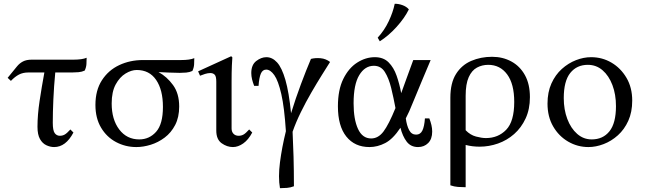

<svg xmlns="http://www.w3.org/2000/svg" viewBox="-20 -754 3372 1004"><path d="M37 -331 20 -347 69 -407Q82 -423 100 -432.5Q118 -442 146 -442H364Q410 -442 433 -452Q433 -436 432 -419Q431 -402 423 -385Q408 -378 390.5 -376.5Q373 -375 357 -375H269Q262 -302 259 -233.5Q256 -165 256 -112Q256 -72 266 -58Q276 -44 293 -44Q307 -44 318.5 -50.5Q330 -57 348 -77L364 -61Q324 15 263 15Q243 15 222.5 5.5Q202 -4 189 -27Q176 -50 176 -91Q176 -153 187 -226Q198 -299 212 -375H128Q100 -375 79 -364Q58 -353 37 -331Z M693 15Q636 15 587 -11Q538 -37 508.5 -86.5Q479 -136 479 -205Q479 -282 513 -334.5Q547 -387 603.5 -413.5Q660 -440 727 -440H927Q973 -440 996 -450Q996 -434 995 -417Q994 -400 986 -383Q971 -376 953.5 -374.5Q936 -373 920 -373Q892 -373 864 -374.5Q836 -376 809 -377Q853 -353 885 -309Q917 -265 917 -197Q917 -141 896 -100.5Q875 -60 841 -34.5Q807 -9 768 3Q729 15 693 15ZM564 -213Q564 -129 603.5 -77Q643 -25 708 -25Q761 -25 796.5 -65Q832 -105 832 -195Q832 -284 796.5 -336Q761 -388 695 -388Q667 -388 636.5 -369.5Q606 -351 585 -312.5Q564 -274 564 -213Z M1283 -77 1299 -61Q1279 -23 1252 -4Q1225 15 1198 15Q1167 15 1139 -5Q1111 -25 1111 -71V-327Q1111 -355 1102.5 -363.5Q1094 -372 1080 -372Q1067 -372 1052.5 -367.5Q1038 -363 1026 -358L1016 -381L1189 -460L1195 -454Q1194 -446 1192.5 -411Q1191 -376 1191 -328V-82Q1191 -65 1201 -54.5Q1211 -44 1228 -44Q1242 -44 1253.5 -50.5Q1265 -57 1283 -77Z M1444 230Q1434 173 1444 95Q1454 17 1475 -68Q1467 -192 1451 -262Q1435 -332 1414.5 -361Q1394 -390 1372 -390Q1353 -390 1344 -369Q1335 -348 1332 -305H1309Q1302 -323 1298 -339.5Q1294 -356 1294 -372Q1294 -415 1320 -435Q1346 -455 1373 -455Q1404 -455 1429 -427.5Q1454 -400 1472.5 -336Q1491 -272 1502 -162Q1526 -240 1553.5 -313.5Q1581 -387 1606 -446Q1629 -452 1656.5 -449.5Q1684 -447 1706 -430Q1689 -403 1663 -361.5Q1637 -320 1608 -270Q1579 -220 1553 -167Q1527 -114 1510 -65Q1513 -6 1515 65.5Q1517 137 1517 220Q1499 227 1480.5 228.5Q1462 230 1444 230Z M2240 -66Q2240 -27 2219 -6Q2198 15 2166 15Q2128 15 2106.5 -13.5Q2085 -42 2074 -86Q2035 -27 1994.5 -6Q1954 15 1912 15Q1835 15 1791 -40Q1747 -95 1747 -198Q1747 -284 1775 -341Q1803 -398 1847.5 -426.5Q1892 -455 1940 -455Q1985 -455 2012 -428Q2039 -401 2054 -358Q2069 -315 2078 -267Q2091 -304 2107 -347Q2123 -390 2141 -440H2232Q2209 -386 2186.5 -332Q2164 -278 2146.5 -235.5Q2129 -193 2120 -172Q2111 -152 2102 -135Q2107 -97 2119.5 -73.5Q2132 -50 2156 -50Q2178 -50 2188.5 -71Q2199 -92 2202 -135H2225Q2232 -117 2236 -100Q2240 -83 2240 -66ZM1829 -214Q1829 -130 1852 -80Q1875 -30 1921 -30Q1958 -30 1985.5 -66.5Q2013 -103 2048 -189Q2038 -243 2025.5 -294Q2013 -345 1992.5 -377.5Q1972 -410 1935 -410Q1888 -410 1858.5 -361Q1829 -312 1829 -214ZM2044 -734Q2062 -735 2083.5 -727.5Q2105 -720 2118 -705Q2096 -660 2054 -613.5Q2012 -567 1966 -538L1955 -557Q1990 -595 2012.5 -642.5Q2035 -690 2044 -734Z M2553 -457Q2609 -457 2654 -432.5Q2699 -408 2725 -361Q2751 -314 2751 -246Q2751 -183 2728.5 -134.5Q2706 -86 2668.5 -53Q2631 -20 2584 -3.5Q2537 13 2488 13Q2450 13 2415 4V225Q2395 225 2375 223.5Q2355 222 2335 215V-243Q2335 -320 2364.5 -367Q2394 -414 2444 -435.5Q2494 -457 2553 -457ZM2415 -73Q2439 -48 2469 -40Q2499 -32 2521 -32Q2585 -32 2627 -75.5Q2669 -119 2669 -221Q2669 -315 2632 -365Q2595 -415 2533 -415Q2501 -415 2474 -400.5Q2447 -386 2431 -350.5Q2415 -315 2415 -253Z M3071 -455Q3129 -455 3177.5 -426.5Q3226 -398 3256 -347Q3286 -296 3286 -228Q3286 -168 3265.5 -122.5Q3245 -77 3211 -46.5Q3177 -16 3136.5 -0.5Q3096 15 3057 15Q3000 15 2951 -13.5Q2902 -42 2872.5 -93Q2843 -144 2843 -212Q2843 -272 2863.5 -317.5Q2884 -363 2918 -393.5Q2952 -424 2992 -439.5Q3032 -455 3071 -455ZM3074 -25Q3133 -25 3167 -67.5Q3201 -110 3201 -199Q3201 -260 3182.5 -309Q3164 -358 3131 -386.5Q3098 -415 3054 -415Q2996 -415 2962 -372.5Q2928 -330 2928 -241Q2928 -181 2946.5 -132Q2965 -83 2998 -54Q3031 -25 3074 -25Z"/></svg>

Font: Bona Nova
Style: Regular
Weight: 400
Designer: Mateusz Machalski
Foundry: Capitalics
Version: Version 4.001; ttfautohint (v1.8.3)